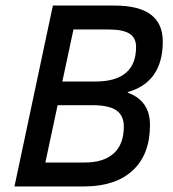

<svg xmlns="http://www.w3.org/2000/svg" viewBox="-20 -670 620 690"><path d="M32 0 170 -650H392Q565 -650 565 -521Q565 -375 439 -339V-337Q519 -308 519 -221Q519 -115 457 -57.5Q395 0 282 0ZM204 -377H322Q469 -377 469 -501Q469 -534 445.5 -549Q422 -564 371 -564H244ZM143 -86H285Q353 -86 389 -119Q425 -152 425 -215Q425 -255 398 -273.5Q371 -292 312 -292H187Z"/></svg>

Font: Sometype Mono Medium
Style: Italic
Weight: 500
Italic angle: -12°
Monospace: yes
Designer: Ryoichi Tsunekawa
Foundry: Dharma Type
Version: Version 1.000; ttfautohint (v1.8.3)